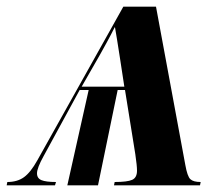

<svg xmlns="http://www.w3.org/2000/svg" viewBox="-73 -556 661 576"><path d="M-51 -10Q-21 -10 -1 -24.5Q19 -39 39 -75L297 -536H395L483 -61Q489 -27 498 -18.5Q507 -10 529 -10L527 0H269L271 -10Q309 -10 323.5 -16.5Q338 -23 338 -44Q338 -59 333 -93L302 -286H280L221 0H129L193 -286H166L58 -88Q38 -52 38 -36Q38 -21 51.5 -15.5Q65 -10 95 -10L92 0H-53ZM172 -296H300L287 -381Q282 -412 278.5 -435Q275 -458 272 -474H271Q268 -468 259.5 -451.5Q251 -435 227 -392Z"/></svg>

Font: Noto Serif Display ExtraCondensed ExtraBold
Style: Italic
Weight: 800
Width: 2
Italic angle: -12°
Designer: Monotype Design Team
Foundry: Monotype Imaging Inc.
Version: Version 2.009